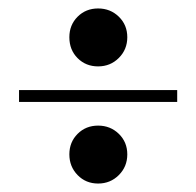

<svg xmlns="http://www.w3.org/2000/svg" viewBox="-20 -539 464 454"><path d="M144 -451Q144 -480 163.5 -499.5Q183 -519 212 -519Q241 -519 261 -499.5Q281 -480 281 -451Q281 -422 261 -402Q241 -382 212 -382Q183 -382 163.5 -401.5Q144 -421 144 -451ZM399 -298H25V-326H399ZM144 -174Q144 -203 163.5 -222.5Q183 -242 212 -242Q241 -242 261 -222.5Q281 -203 281 -174Q281 -145 261 -125Q241 -105 212 -105Q183 -105 163.5 -125Q144 -145 144 -174Z"/></svg>

Font: Moniqa Black Heading
Style: Regular
Weight: 900
Designer: Rajesh Rajput
Foundry: Rajesh Rajput
Version: Version 1.000